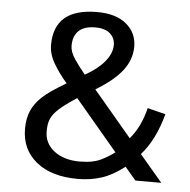

<svg xmlns="http://www.w3.org/2000/svg" viewBox="-51 -741 798 805"><g transform="rotate(5 348.0 -338.0)"><path d="M546.9 0 501 -54.2Q451.2 -15.6 404.8 -0.7Q358.4 14.2 305.2 14.2Q193.8 14.2 130.4 -37.6Q66.9 -89.4 66.9 -175.8Q66.9 -219.2 80.6 -251.2Q94.2 -283.2 123.8 -311.3Q153.3 -339.4 224.1 -380.9Q190.9 -418.9 168 -458Q145 -497.1 145 -536.1Q145 -689.9 326.2 -689.9Q405.8 -689.9 449.5 -653.1Q493.2 -616.2 493.2 -559.1Q493.2 -504.9 458 -458.7Q422.9 -412.6 346.2 -366.2L507.8 -174.8Q552.7 -227.5 571.8 -307.1L647.9 -288.1Q617.2 -175.3 560.1 -112.8L655.8 0ZM407.2 -558.1Q407.2 -586.9 386.2 -606Q365.2 -625 323.2 -625Q277.3 -625 254.2 -603Q231 -581.1 231 -540Q231 -514.2 251 -484.6Q271 -455.1 296.9 -423.8Q348.6 -452.6 377.9 -487.5Q407.2 -522.5 407.2 -558.1ZM273.9 -323.2Q223.1 -290 200 -268.8Q176.8 -247.6 167.5 -227.1Q158.2 -206.5 158.2 -173.8Q158.2 -122.6 199.5 -90.8Q240.7 -59.1 307.1 -59.1Q363.8 -59.1 398.9 -77.1Q434.1 -95.2 453.1 -110.8Z"/></g></svg>

Font: Lorenzo Sans
Style: Regular
Weight: 400
Foundry: Intel Corporation
Version: Version 1.00; ttfautohint (v1.5)